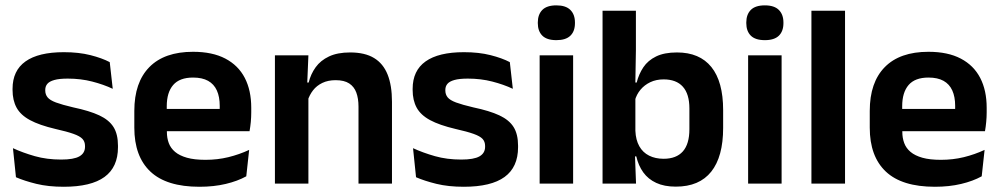

<svg xmlns="http://www.w3.org/2000/svg" viewBox="-20 -702 3826 734"><path d="M223.5 12Q164.5 12 118.8 0.8Q73 -10.5 41 -24.5L29.5 -135.5Q67.5 -118 113.2 -105Q159 -92 214 -92Q262 -92 283.5 -104.2Q305 -116.5 305 -141V-144Q305 -160.5 295.2 -171Q285.5 -181.5 261 -190.2Q236.5 -199 192 -209Q130.5 -223.5 94.8 -242.8Q59 -262 43.5 -290.2Q28 -318.5 28 -358V-362.5Q28 -432 77.5 -467.2Q127 -502.5 224 -502.5Q281.5 -502.5 325.8 -491.2Q370 -480 399.5 -464.5L411 -362.5Q376 -379 332.5 -390.2Q289 -401.5 239 -401.5Q206.5 -401.5 187.8 -396.2Q169 -391 161 -381.5Q153 -372 153 -358.5V-356Q153 -341 161.8 -330Q170.5 -319 194 -310.2Q217.5 -301.5 260 -291.5Q322 -278.5 359.5 -261Q397 -243.5 414 -216.2Q431 -189 431 -145V-139Q431 -63 379.5 -25.5Q328 12 223.5 12Z M742.5 12Q616.5 12 555 -46Q493.5 -104 493.5 -214V-278Q493.5 -387 551 -445.5Q608.5 -504 718 -504Q792 -504 841.5 -478Q891 -452 915.8 -404.2Q940.5 -356.5 940.5 -290V-272.5Q940.5 -254.5 938.8 -235.8Q937 -217 934 -200.5H818Q819.5 -228 819.8 -252.8Q820 -277.5 820 -297.5Q820 -332 809 -356.2Q798 -380.5 775.5 -393Q753 -405.5 718 -405.5Q666.5 -405.5 642 -377Q617.5 -348.5 617.5 -296V-250.5L618 -236V-197.5Q618 -174.5 625.2 -155Q632.5 -135.5 649.5 -121.2Q666.5 -107 694.8 -99Q723 -91 765.5 -91Q811.5 -91 853.2 -101.2Q895 -111.5 932.5 -129L921.5 -28Q888 -9.5 842.8 1.2Q797.5 12 742.5 12ZM908 -200.5H561.5V-285.5H908Z M1478.5 0H1350.5V-294.5Q1350.5 -325.5 1342.2 -348Q1334 -370.5 1315 -383Q1296 -395.5 1263 -395.5Q1234 -395.5 1212.2 -385Q1190.5 -374.5 1176.8 -356.8Q1163 -339 1156 -316.5L1136 -386.5H1160Q1168 -419 1186.8 -445Q1205.5 -471 1237.8 -486.2Q1270 -501.5 1318.5 -501.5Q1375 -501.5 1410 -480.2Q1445 -459 1461.8 -417Q1478.5 -375 1478.5 -313ZM1159 0H1031V-490.5H1159L1154 -371L1159 -360.5Z M1753 12Q1694 12 1648.2 0.8Q1602.5 -10.5 1570.5 -24.5L1559 -135.5Q1597 -118 1642.8 -105Q1688.5 -92 1743.5 -92Q1791.5 -92 1813 -104.2Q1834.5 -116.5 1834.5 -141V-144Q1834.5 -160.5 1824.8 -171Q1815 -181.5 1790.5 -190.2Q1766 -199 1721.5 -209Q1660 -223.5 1624.2 -242.8Q1588.5 -262 1573 -290.2Q1557.5 -318.5 1557.5 -358V-362.5Q1557.5 -432 1607 -467.2Q1656.5 -502.5 1753.5 -502.5Q1811 -502.5 1855.2 -491.2Q1899.5 -480 1929 -464.5L1940.5 -362.5Q1905.5 -379 1862 -390.2Q1818.5 -401.5 1768.5 -401.5Q1736 -401.5 1717.2 -396.2Q1698.5 -391 1690.5 -381.5Q1682.5 -372 1682.5 -358.5V-356Q1682.5 -341 1691.2 -330Q1700 -319 1723.5 -310.2Q1747 -301.5 1789.5 -291.5Q1851.5 -278.5 1889 -261Q1926.5 -243.5 1943.5 -216.2Q1960.5 -189 1960.5 -145V-139Q1960.5 -63 1909 -25.5Q1857.5 12 1753 12Z M2171 0H2043V-490.5H2171ZM2107 -548.5Q2070.5 -548.5 2053.2 -565.8Q2036 -583 2036 -613.5V-616Q2036 -646.5 2053.2 -664Q2070.5 -681.5 2107 -681.5Q2143 -681.5 2160.5 -664Q2178 -646.5 2178 -616V-613.5Q2178 -582.5 2160.5 -565.5Q2143 -548.5 2107 -548.5Z M2563.5 11.5Q2519.5 11.5 2488.8 -2.8Q2458 -17 2439.2 -43Q2420.5 -69 2412.5 -104H2376L2409 -202Q2410.5 -167 2424 -143Q2437.5 -119 2461.5 -107Q2485.5 -95 2517 -95Q2565.5 -95 2590.5 -123.2Q2615.5 -151.5 2615.5 -208V-287.5Q2615.5 -342.5 2590.5 -370.5Q2565.5 -398.5 2517 -398.5Q2488.5 -398.5 2466 -387.8Q2443.5 -377 2428.5 -359Q2413.5 -341 2407 -317.5L2378 -386.5H2414Q2422 -418.5 2439.5 -444.8Q2457 -471 2488.2 -486.2Q2519.5 -501.5 2568 -501.5Q2654.5 -501.5 2699.5 -445.8Q2744.5 -390 2744.5 -281V-213Q2744.5 -103 2699 -45.8Q2653.5 11.5 2563.5 11.5ZM2411.5 0H2283.5V-661H2411V-510L2408.5 -360.5L2409 -345V-150.5L2407 -120Z M2968 0H2840V-490.5H2968ZM2904 -548.5Q2867.5 -548.5 2850.2 -565.8Q2833 -583 2833 -613.5V-616Q2833 -646.5 2850.2 -664Q2867.5 -681.5 2904 -681.5Q2940 -681.5 2957.5 -664Q2975 -646.5 2975 -616V-613.5Q2975 -582.5 2957.5 -565.5Q2940 -548.5 2904 -548.5Z M3210.5 0H3082V-661H3210.5Z M3554 12Q3428 12 3366.5 -46Q3305 -104 3305 -214V-278Q3305 -387 3362.5 -445.5Q3420 -504 3529.5 -504Q3603.5 -504 3653 -478Q3702.5 -452 3727.2 -404.2Q3752 -356.5 3752 -290V-272.5Q3752 -254.5 3750.2 -235.8Q3748.5 -217 3745.5 -200.5H3629.5Q3631 -228 3631.2 -252.8Q3631.5 -277.5 3631.5 -297.5Q3631.5 -332 3620.5 -356.2Q3609.5 -380.5 3587 -393Q3564.5 -405.5 3529.5 -405.5Q3478 -405.5 3453.5 -377Q3429 -348.5 3429 -296V-250.5L3429.5 -236V-197.5Q3429.5 -174.5 3436.8 -155Q3444 -135.5 3461 -121.2Q3478 -107 3506.2 -99Q3534.5 -91 3577 -91Q3623 -91 3664.8 -101.2Q3706.5 -111.5 3744 -129L3733 -28Q3699.5 -9.5 3654.2 1.2Q3609 12 3554 12ZM3719.5 -200.5H3373V-285.5H3719.5Z"/></svg>

Font: Anek Kannada SemiBold
Style: Regular
Weight: 600
Version: Version 1.003